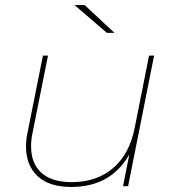

<svg xmlns="http://www.w3.org/2000/svg" viewBox="-20 -737 696 760"><path d="M590 -517 487 0H467L492 -126Q419 3 262 3Q174 3 128.5 -40Q83 -83 83 -157Q83 -184 89 -212L150 -517H170L109 -212Q103 -184 103 -158Q103 -90 144 -53Q185 -16 264 -16Q362 -16 427 -71Q492 -126 513 -230L570 -517ZM275 -717H315L433 -607H403Z"/></svg>

Font: Montserrat Alternates Thin
Style: Italic
Weight: 250
Italic angle: -11.3°
Designer: Julieta Ulanovsky
Foundry: Julieta Ulanovsky
Version: Version 7.200